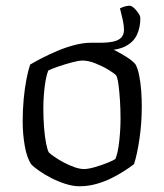

<svg xmlns="http://www.w3.org/2000/svg" viewBox="-20 -649 572 669"><path d="M257 0Q234 0 207.5 -8.5Q181 -17 157 -29.5Q133 -42 115.5 -54.5Q98 -67 90 -75Q74 -97 66.5 -139.5Q59 -182 59 -225Q59 -266 62.5 -303.5Q66 -341 72 -372Q78 -403 85 -424Q100 -433 125 -446Q150 -459 179.5 -471.5Q209 -484 239.5 -492Q270 -500 296 -500Q313 -500 336.5 -492Q360 -484 383.5 -472Q407 -460 425.5 -447.5Q444 -435 452 -425Q460 -411 465 -386Q470 -361 472 -332.5Q474 -304 474 -278Q474 -220 466 -165.5Q458 -111 447 -77Q434 -67 414 -54Q394 -41 369 -28.5Q344 -16 315.5 -8Q287 0 257 0ZM273 -60Q287 -60 310 -66.5Q333 -73 354 -81.5Q375 -90 382 -95Q391 -116 395.5 -157Q400 -198 400 -237Q400 -268 398 -299Q396 -330 393 -353Q390 -376 385 -386Q379 -393 358.5 -405.5Q338 -418 313 -428Q288 -438 268 -438Q254 -438 230 -431.5Q206 -425 182.5 -417Q159 -409 148 -403Q143 -391 139 -369Q135 -347 133 -321Q131 -295 131 -271Q131 -237 133.5 -205Q136 -173 140.5 -150Q145 -127 150 -118Q156 -112 170.5 -102Q185 -92 203 -82.5Q221 -73 239.5 -66.5Q258 -60 273 -60ZM295 -480V-500H327Q355 -500 374 -504Q393 -508 402.5 -518Q412 -528 412 -545Q412 -560 408 -578.5Q404 -597 398 -620Q409 -625 417 -627Q425 -629 432 -629Q438 -629 446.5 -621.5Q455 -614 462 -603.5Q469 -593 469 -585Q469 -553 457 -527.5Q445 -502 416.5 -487.5Q388 -473 337 -473Q328 -473 315.5 -475Q303 -477 295 -480Z"/></svg>

Font: Texturina 12pt ExtraLight
Style: Regular
Weight: 250
Designer: Guillermo Torres Carreño
Foundry: Omnibus-Type
Version: Version 1.002